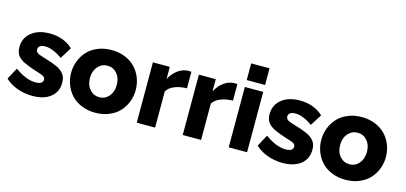

<svg xmlns="http://www.w3.org/2000/svg" viewBox="-64 -1167 3411 1613"><g transform="rotate(15 1641.0 -360.0)"><path d="M255.9 9.8Q187 9.8 123.8 -12.7Q60.5 -35.2 17.1 -77.1L71.8 -178.2Q168.9 -106.9 251 -106.9Q315.9 -106.9 315.9 -147.9Q315.9 -168.5 290.5 -180.2Q277.8 -186 225.1 -202.1Q196.3 -211.9 177 -218.8Q157.7 -225.6 137 -234.9Q116.2 -244.1 103.5 -252.4Q90.8 -260.7 78.4 -272Q65.9 -283.2 59.3 -295.7Q52.7 -308.1 48.8 -324Q44.9 -339.8 44.9 -358.9Q44.9 -438 104.5 -486.6Q164.1 -535.2 264.2 -535.2Q383.8 -535.2 465.8 -460.9L403.8 -360.8Q318.8 -419.9 255.9 -419.9Q227.5 -419.9 210.7 -409.7Q193.8 -399.4 193.8 -377.9Q193.8 -357.9 211.4 -347.2Q229 -336.4 275.9 -323.2Q312 -312 335.4 -304Q358.9 -295.9 383.3 -285.2Q407.7 -274.4 421.9 -263.2Q436 -252 448 -237.1Q460 -222.2 465.1 -203.4Q470.2 -184.6 470.2 -161.1Q470.2 -81.5 412.4 -35.9Q354.5 9.8 255.9 9.8Z M520.5 -262.2Q520.5 -316.9 539.6 -366Q558.6 -415 593.5 -452.9Q628.4 -490.7 682.4 -512.9Q736.3 -535.2 801.8 -535.2Q866.7 -535.2 920.4 -512.9Q974.1 -490.7 1009.3 -452.9Q1044.4 -415 1063.5 -366Q1082.5 -316.9 1082.5 -262.2Q1082.5 -208 1063.5 -158.9Q1044.4 -109.9 1009.5 -72.3Q974.6 -34.7 920.9 -12.5Q867.2 9.8 801.8 9.8Q736.3 9.8 682.4 -12.5Q628.4 -34.7 593.5 -72.3Q558.6 -109.9 539.6 -158.9Q520.5 -208 520.5 -262.2ZM801.8 -125Q851.6 -125 884.5 -163.6Q917.5 -202.1 917.5 -262.2Q917.5 -323.2 884.8 -361.1Q852.1 -398.9 801.8 -398.9Q751.5 -398.9 718 -360.6Q684.6 -322.3 684.6 -262.2Q684.6 -201.2 717.8 -163.1Q751 -125 801.8 -125Z M1494.6 -388.2Q1434.6 -387.2 1388.2 -368.4Q1341.8 -349.6 1321.3 -314.9V0H1161.6V-524.9H1308.6V-418.9Q1335.9 -471.2 1378.4 -502Q1420.9 -532.7 1468.3 -533.2Q1488.8 -533.2 1494.6 -532.2Z M1894.5 -388.2Q1834.5 -387.2 1788.1 -368.4Q1741.7 -349.6 1721.2 -314.9V0H1561.5V-524.9H1708.5V-418.9Q1735.8 -471.2 1778.3 -502Q1820.8 -532.7 1868.2 -533.2Q1888.7 -533.2 1894.5 -532.2Z M1961.4 -585V-730H2121.1V-585ZM1961.4 0V-524.9H2121.1V0Z M2431.6 9.8Q2362.8 9.8 2299.6 -12.7Q2236.3 -35.2 2192.9 -77.1L2247.6 -178.2Q2344.7 -106.9 2426.8 -106.9Q2491.7 -106.9 2491.7 -147.9Q2491.7 -168.5 2466.3 -180.2Q2453.6 -186 2400.9 -202.1Q2372.1 -211.9 2352.8 -218.8Q2333.5 -225.6 2312.7 -234.9Q2292 -244.1 2279.3 -252.4Q2266.6 -260.7 2254.2 -272Q2241.7 -283.2 2235.1 -295.7Q2228.5 -308.1 2224.6 -324Q2220.7 -339.8 2220.7 -358.9Q2220.7 -438 2280.3 -486.6Q2339.8 -535.2 2439.9 -535.2Q2559.6 -535.2 2641.6 -460.9L2579.6 -360.8Q2494.6 -419.9 2431.6 -419.9Q2403.3 -419.9 2386.5 -409.7Q2369.6 -399.4 2369.6 -377.9Q2369.6 -357.9 2387.2 -347.2Q2404.8 -336.4 2451.7 -323.2Q2487.8 -312 2511.2 -304Q2534.7 -295.9 2559.1 -285.2Q2583.5 -274.4 2597.7 -263.2Q2611.8 -252 2623.8 -237.1Q2635.7 -222.2 2640.9 -203.4Q2646 -184.6 2646 -161.1Q2646 -81.5 2588.1 -35.9Q2530.3 9.8 2431.6 9.8Z M2696.3 -262.2Q2696.3 -316.9 2715.3 -366Q2734.4 -415 2769.3 -452.9Q2804.2 -490.7 2858.2 -512.9Q2912.1 -535.2 2977.5 -535.2Q3042.5 -535.2 3096.2 -512.9Q3149.9 -490.7 3185.1 -452.9Q3220.2 -415 3239.3 -366Q3258.3 -316.9 3258.3 -262.2Q3258.3 -208 3239.3 -158.9Q3220.2 -109.9 3185.3 -72.3Q3150.4 -34.7 3096.7 -12.5Q3043 9.8 2977.5 9.8Q2912.1 9.8 2858.2 -12.5Q2804.2 -34.7 2769.3 -72.3Q2734.4 -109.9 2715.3 -158.9Q2696.3 -208 2696.3 -262.2ZM2977.5 -125Q3027.3 -125 3060.3 -163.6Q3093.3 -202.1 3093.3 -262.2Q3093.3 -323.2 3060.5 -361.1Q3027.8 -398.9 2977.5 -398.9Q2927.2 -398.9 2893.8 -360.6Q2860.4 -322.3 2860.4 -262.2Q2860.4 -201.2 2893.6 -163.1Q2926.8 -125 2977.5 -125Z"/></g></svg>

Font: Rawline ExtraBold
Style: Regular
Weight: 800
Designer: Matt McInerney, Pablo Impallari, Rodrigo Fuenzalida
Foundry: Matt McInerney, Pablo Impallari, Rodrigo Fuenzalida
Version: Version 4.020;PS 004.020;hotconv 1.0.88;makeotf.lib2.5.64775